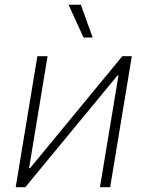

<svg xmlns="http://www.w3.org/2000/svg" viewBox="-20 -780 615 800"><path d="M439 0H396.5L473.6 -465.8H469.7L85.4 0H45.4L135.7 -545.9H178.2L101.1 -79.1H105L489.7 -545.9H529.3ZM328.1 -623.5 265.6 -760.3H316.9L366.2 -623.5Z"/></svg>

Font: Inter Extra Light
Style: Italic
Weight: 200
Italic angle: -9.39999°
Designer: Rasmus Andersson
Foundry: rsms
Version: Version 4.000;git-3c8e0fc